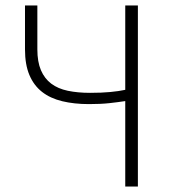

<svg xmlns="http://www.w3.org/2000/svg" viewBox="-20 -679 619 699"><path d="M436 0V-311Q410 -307 378.5 -303.5Q347 -300 304 -300Q250 -300 206.5 -310.5Q163 -321 133 -344.5Q103 -368 87 -406Q71 -444 71 -499V-659H116V-499Q116 -454 129 -423.5Q142 -393 166.5 -374.5Q191 -356 227 -348.5Q263 -341 308 -341Q350 -341 381.5 -344Q413 -347 436 -352V-659H482V0Z"/></svg>

Font: Giro Light
Style: Regular
Weight: 300
Designer: Paul D. Hunt
Foundry: Adobe Systems Incorporated
Version: Version 1.000;PS 1.0;hotconv 1.0.88;makeotf.lib2.5.647800